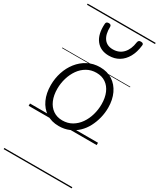

<svg xmlns="http://www.w3.org/2000/svg" viewBox="-303 -975 1195 1440"><g transform="rotate(30 294.5 -255.0)"><path d="M270 19Q207 19 161 -11Q115 -41 90.5 -94.5Q66 -148 66 -218Q66 -276 83.5 -330Q101 -384 134.5 -426.5Q168 -469 215 -494Q262 -519 321 -519Q383 -519 428.5 -489.5Q474 -460 499 -407Q524 -354 524 -285Q524 -240 513 -196Q502 -152 481.5 -113Q461 -74 430 -44.5Q399 -15 359 2Q319 19 270 19ZM272 -31Q319 -31 355.5 -52.5Q392 -74 417 -110Q442 -146 455 -191Q468 -236 468 -283Q468 -339 450 -381Q432 -423 398.5 -446Q365 -469 318 -469Q272 -469 235.5 -448Q199 -427 174 -391.5Q149 -356 135.5 -311Q122 -266 122 -219Q122 -163 140 -120.5Q158 -78 192 -54.5Q226 -31 272 -31ZM332 -626Q259 -626 220 -676Q181 -726 187 -818Q187 -827 193 -832.5Q199 -838 211 -838Q223 -838 228 -832.5Q233 -827 233 -818Q231 -753 257 -717.5Q283 -682 334 -682Q388 -682 422 -718Q456 -754 464 -817Q466 -828 471.5 -833Q477 -838 489 -838Q502 -838 507.5 -832.5Q513 -827 511 -817Q504 -756 480 -713.5Q456 -671 418.5 -648.5Q381 -626 332 -626ZM0 365H589V375H0ZM0 -20H589V0H0ZM0 -505H589V-500H0ZM0 -885H589V-875H0Z"/></g></svg>

Font: Playwrite GB J Guides
Style: Italic
Weight: 400
Italic angle: -7.01216°
Designer: Veronika Burian, José Scaglione
Foundry: TypeTogether
Version: Version 1.003